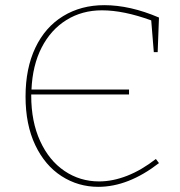

<svg xmlns="http://www.w3.org/2000/svg" viewBox="-20 -718 699 744"><path d="M584 -102 596 -86Q477 6 361 6Q283 6 218.5 -35.5Q154 -77 116.5 -156Q79 -235 79 -344Q79 -453 117 -533Q155 -613 224.5 -655.5Q294 -698 384 -698Q484 -698 596 -650L591 -516H576L566 -639Q459 -678 375 -678Q298 -678 237.5 -640.5Q177 -603 141.5 -534Q106 -465 102 -371H480V-352H101V-347Q101 -247 135.5 -171.5Q170 -96 230 -55.5Q290 -15 364 -15Q417 -15 473 -37Q529 -59 584 -102Z"/></svg>

Font: Bitter Pro Thin
Style: Regular
Weight: 250
Designer: Sol Matas, and Bitter project Authors
Foundry: Sol Matas
Version: Version 1.010